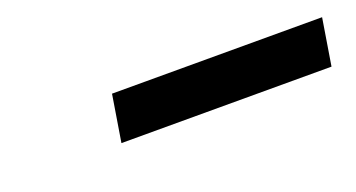

<svg xmlns="http://www.w3.org/2000/svg" viewBox="-24 -953 530 286"><g transform="rotate(-20 241.5 -810.0)"><path d="M138 -773 150 -847H483L471 -773Z"/></g></svg>

Font: Hubot Sans Medium
Style: Italic
Weight: 500
Italic angle: -10°
Designer: Deni Anggara
Foundry: GitHub
Version: Version 1.001; ttfautohint (v1.8.4.7-5d5b);gftools[0.9.31]